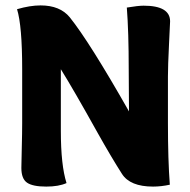

<svg xmlns="http://www.w3.org/2000/svg" viewBox="-20 -687 703 710"><path d="M608 -4Q576 3 546 3Q461 3 431 -44Q392 -105 342 -194Q250 -359 205 -431V-203Q205 -76 226 -10Q197 3 151 3Q101 3 80 -11.5Q59 -26 59 -66Q59 -82 60.5 -139Q62 -196 62 -231V-431Q62 -592 43 -653Q91 -667 130 -667Q202 -667 238 -623Q311 -532 457 -275L456 -431Q456 -568 449 -659Q491 -666 511 -666Q609 -666 609 -608Q609 -604 605 -523.5Q601 -443 601 -404V-233Q601 -95 608 -4Z"/></svg>

Font: Overlock Black
Style: Regular
Weight: 900
Designer: Dario Muhafara
Foundry: Dario Manuel Muhafara
Version: Version 1.002